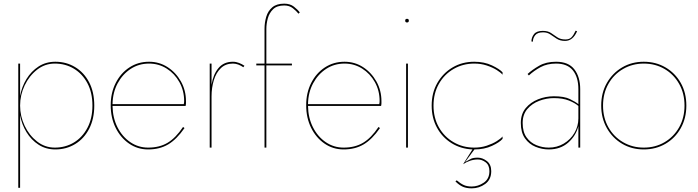

<svg xmlns="http://www.w3.org/2000/svg" viewBox="-20 -808 3822 1051"><path d="M90 220H80V-460H90V-283Q99 -333 125 -375.5Q151 -418 191 -444Q231 -470 283 -470Q343 -470 391.5 -440.5Q440 -411 468 -357.5Q496 -304 496 -230Q496 -157 468 -103Q440 -49 391.5 -19.5Q343 10 283 10Q231 10 191 -16Q151 -42 125 -84.5Q99 -127 90 -177ZM486 -230Q486 -301 458.5 -352.5Q431 -404 384.5 -432Q338 -460 280 -460Q226 -460 183 -426.5Q140 -393 115 -340.5Q90 -288 90 -230Q90 -172 115 -119.5Q140 -67 183 -33.5Q226 0 280 0Q338 0 384.5 -28Q431 -56 458.5 -108Q486 -160 486 -230Z M791 10Q733 10 686.5 -22Q640 -54 613 -108.5Q586 -163 586 -232Q586 -300 613.5 -354Q641 -408 688.5 -439Q736 -470 796 -470Q852 -470 897.5 -440.5Q943 -411 970.5 -362Q998 -313 998 -254Q998 -250 998 -243Q998 -236 996 -228H596Q597 -163 623 -111.5Q649 -60 693 -30Q737 0 791 0Q853 0 897.5 -26.5Q942 -53 982 -113L990 -107Q947 -45 900.5 -17.5Q854 10 791 10ZM796 -460Q740 -460 695.5 -431Q651 -402 624 -352Q597 -302 596 -238H986Q988 -246 988 -255Q988 -312 962 -358.5Q936 -405 892.5 -432.5Q849 -460 796 -460Z M1138 -460V-344Q1147 -401 1176 -435.5Q1205 -470 1255 -470Q1272 -470 1288.5 -463.5Q1305 -457 1318 -448L1312 -440Q1299 -449 1284.5 -454.5Q1270 -460 1255 -460Q1215 -460 1189 -435Q1163 -410 1150.5 -369Q1138 -328 1138 -280V0H1128V-460Z M1383 -460H1428V-650Q1428 -685 1437.5 -716.5Q1447 -748 1470.5 -768Q1494 -788 1536 -788Q1568 -788 1589 -771.5Q1610 -755 1621 -740L1614 -733Q1602 -748 1583 -763Q1564 -778 1536 -778Q1496 -778 1475 -757.5Q1454 -737 1446 -707.5Q1438 -678 1438 -650V-460H1578V-450H1438V0H1428V-450H1383Z M1861 10Q1803 10 1756.5 -22Q1710 -54 1683 -108.5Q1656 -163 1656 -232Q1656 -300 1683.5 -354Q1711 -408 1758.5 -439Q1806 -470 1866 -470Q1922 -470 1967.5 -440.5Q2013 -411 2040.5 -362Q2068 -313 2068 -254Q2068 -250 2068 -243Q2068 -236 2066 -228H1666Q1667 -163 1693 -111.5Q1719 -60 1763 -30Q1807 0 1861 0Q1923 0 1967.5 -26.5Q2012 -53 2052 -113L2060 -107Q2017 -45 1970.5 -17.5Q1924 10 1861 10ZM1866 -460Q1810 -460 1765.5 -431Q1721 -402 1694 -352Q1667 -302 1666 -238H2056Q2058 -246 2058 -255Q2058 -312 2032 -358.5Q2006 -405 1962.5 -432.5Q1919 -460 1866 -460Z M2198 -695Q2198 -705 2208 -705Q2218 -705 2218 -695Q2218 -685 2208 -685Q2198 -685 2198 -695ZM2203 -460H2213V0H2203Z M2353 -230Q2353 -163 2382.5 -111Q2412 -59 2463 -29.5Q2514 0 2576 0Q2613 0 2644.5 -10.5Q2676 -21 2698.5 -35Q2721 -49 2731 -61V-48Q2715 -29 2673 -9.5Q2631 10 2577 10L2526 79Q2546 67 2558.5 61Q2571 55 2596 55Q2621 55 2645 73.5Q2669 92 2669 129Q2669 175 2636 199Q2603 223 2562 223Q2534 223 2514 214.5Q2494 206 2473 185L2480 179Q2501 197 2519 205Q2537 213 2562 213Q2597 213 2628 192Q2659 171 2659 129Q2659 96 2638.5 80.5Q2618 65 2596 65Q2574 65 2553 72Q2532 79 2515 91L2566 10Q2502 7 2451.5 -24.5Q2401 -56 2372 -109Q2343 -162 2343 -230Q2343 -300 2374 -354Q2405 -408 2457.5 -439Q2510 -470 2576 -470Q2631 -470 2673 -450Q2715 -430 2731 -412V-399Q2721 -411 2698.5 -425Q2676 -439 2644.5 -449.5Q2613 -460 2576 -460Q2514 -460 2463 -430.5Q2412 -401 2382.5 -349Q2353 -297 2353 -230Z M2889 -581Q2889 -603 2903 -621Q2917 -639 2951 -639Q2979 -639 2996 -627.5Q3013 -616 3030.5 -604Q3048 -592 3075 -592Q3097 -592 3108.5 -604Q3120 -616 3131 -640L3139 -637Q3116 -584 3073 -584Q3046 -584 3027.5 -596Q3009 -608 2992.5 -619.5Q2976 -631 2953 -631Q2922 -631 2909.5 -615Q2897 -599 2897 -580ZM2875 -395 2868 -403Q2893 -426 2931 -448Q2969 -470 3024 -470Q3092 -470 3124 -428.5Q3156 -387 3156 -320V0H3146V-118Q3133 -65 3090.5 -27.5Q3048 10 2984 10Q2947 10 2911.5 -4.5Q2876 -19 2853.5 -51Q2831 -83 2831 -135Q2831 -184 2857.5 -216Q2884 -248 2925.5 -264.5Q2967 -281 3012 -281Q3068 -281 3099 -266Q3130 -251 3146 -238V-320Q3146 -385 3116 -422.5Q3086 -460 3024 -460Q2975 -460 2939 -440.5Q2903 -421 2875 -395ZM2841 -135Q2841 -86 2862 -56.5Q2883 -27 2916 -13.5Q2949 0 2984 0Q3029 0 3066 -22Q3103 -44 3124.5 -80.5Q3146 -117 3146 -160V-228Q3128 -244 3094.5 -257.5Q3061 -271 3012 -271Q2971 -271 2931.5 -256Q2892 -241 2866.5 -211Q2841 -181 2841 -135Z M3271 -230Q3271 -300 3302 -354Q3333 -408 3385.5 -439Q3438 -470 3504 -470Q3570 -470 3623 -439Q3676 -408 3706.5 -354Q3737 -300 3737 -230Q3737 -161 3706.5 -106.5Q3676 -52 3623 -21Q3570 10 3504 10Q3438 10 3385.5 -21Q3333 -52 3302 -106.5Q3271 -161 3271 -230ZM3281 -230Q3281 -163 3310.5 -111Q3340 -59 3391 -29.5Q3442 0 3504 0Q3567 0 3617.5 -29.5Q3668 -59 3697.5 -111Q3727 -163 3727 -230Q3727 -297 3697.5 -349Q3668 -401 3617.5 -430.5Q3567 -460 3504 -460Q3442 -460 3391 -430.5Q3340 -401 3310.5 -349Q3281 -297 3281 -230Z"/></svg>

Font: Jost* Hairline
Style: Regular
Weight: 100
Version: Version 3.7